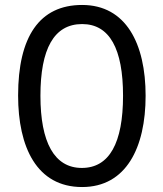

<svg xmlns="http://www.w3.org/2000/svg" viewBox="-20 -744 659 774"><path d="M567 -358C567 -568 488 -724 311 -724C139 -724 53 -596 53 -359C53 -151 128 10 311 10C488 10 567 -148 567 -358ZM143 -358C143 -546 197 -647 311 -647C422 -647 476 -547 476 -358C476 -168 421 -67 310 -67C199 -67 143 -170 143 -358Z"/></svg>

Font: Noto Sans Bengali Condensed
Style: Regular
Weight: 400
Width: 3
Designer: Jelle Bosma - Monotype Design Team
Foundry: Monotype Imaging Inc.
Version: Version 2.003